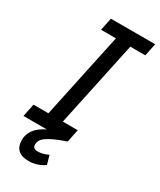

<svg xmlns="http://www.w3.org/2000/svg" viewBox="-222 -748 847 1014"><g transform="rotate(30 201.5 -241.5)"><path d="M231.9 162.1Q211.4 177.2 186.3 185.1Q161.1 192.9 137.2 192.9Q50.8 192.9 50.8 112.8Q50.8 80.1 70.8 51.5Q90.8 22.9 137.2 0H-4.9L11.2 -78.1H102.1L212.9 -599.1H122.1L138.2 -675.8H408.2L392.1 -599.1H300.8L189.9 -78.1H280.8L265.1 0Q221.2 15.1 193.6 27.8Q166 40.5 150.1 52.5Q134.3 64.5 128.7 76.2Q123 87.9 123 100.1Q123 112.3 130.6 118.7Q138.2 125 151.9 125Q168.5 125 184.3 121.1Q200.2 117.2 216.8 108.9Z"/></g></svg>

Font: Clear Sans
Style: Italic
Weight: 400
Italic angle: -12°
Foundry: Intel Corporation
Version: Version 1.00